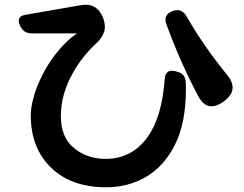

<svg xmlns="http://www.w3.org/2000/svg" viewBox="-20 -742 1040 817"><path d="M432 55Q284 55 198 -28Q111 -111 111 -252Q111 -282 120 -316Q129 -352 135 -366Q165 -444 213 -507Q260 -568 308 -600H115Q78 -600 64 -636Q49 -672 88 -679L324 -720Q391 -732 418 -668Q431 -635 423.5 -608.5Q416 -582 390 -558Q359 -529 334 -497.5Q309 -466 291 -433Q239 -342 239 -248Q239 -157 295 -112Q350 -66 430 -66Q541 -66 608 -159Q669 -243 681 -407Q685 -449 726 -439L737 -436Q768 -427 770 -395Q771 -387 771 -378.5Q771 -370 771 -362Q771 -219 725 -127Q679 -35 601 11Q524 55 432 55ZM823 -334Q747 -477 688 -639Q673 -678 714 -695Q753 -709 774 -672Q845 -548 945 -425Q1000 -360 933 -311Q862 -259 823 -334Z"/></svg>

Font: MaokenZhuyuanTi
Style: Regular
Weight: 400
Designer: Fontworks Inc & LongZhuTi team: ZERO子、时光羊、荆南、频凡、刘鹏、Little White Dog、帆影Magmeta、奈白不弍、白日月球、ChaoTawei、雨三（排名不分先后）
Version: Version 1.000; 20230222